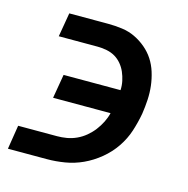

<svg xmlns="http://www.w3.org/2000/svg" viewBox="-83 -600 667 681"><g transform="rotate(15 250.0 -260.0)"><path d="M4 0 18 -88H161Q178 -88 196 -91Q214 -94 231.5 -102Q249 -110 264 -122.5Q279 -135 290.5 -150Q302 -165 310.5 -182Q319 -199 323 -216H112L127 -304H336Q337 -321 333.5 -337.5Q330 -354 323.5 -369Q317 -384 306.5 -396.5Q296 -409 282.5 -417Q269 -425 252 -428.5Q235 -432 218 -432H75L90 -520H233Q259 -520 284.5 -516.5Q310 -513 332 -502.5Q354 -492 373 -476Q392 -460 405 -440Q418 -420 425.5 -396Q433 -372 436 -347Q439 -322 437.5 -295.5Q436 -269 432 -243Q426 -210 415.5 -177.5Q405 -145 385 -115.5Q365 -86 337 -63Q309 -40 277.5 -25.5Q246 -11 212.5 -5.5Q179 0 147 0Z"/></g></svg>

Font: Iosevka Curly Semibold
Style: Italic
Weight: 600
Italic angle: -9°
Monospace: yes
Designer: Belleve Invis
Foundry: Belleve Invis
Version: Version 22.1.2; ttfautohint (v1.8.4)